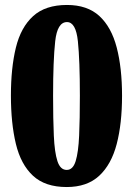

<svg xmlns="http://www.w3.org/2000/svg" viewBox="-20 -744 537 774"><path d="M249 10Q162 10 113 -35.5Q64 -81 44 -164Q24 -247 24 -359Q24 -470 44 -552Q64 -634 113.5 -679Q163 -724 250 -724Q332 -724 380.5 -679.5Q429 -635 450.5 -552.5Q472 -470 472 -358Q472 -246 450.5 -163.5Q429 -81 380 -35.5Q331 10 249 10ZM249 -59Q274 -59 285 -94.5Q296 -130 299 -197Q302 -264 302 -358Q302 -500 294 -577.5Q286 -655 250 -655Q211 -655 202.5 -577.5Q194 -500 194 -358Q194 -264 197 -197Q200 -130 211.5 -94.5Q223 -59 249 -59Z"/></svg>

Font: Noto Serif Thai Condensed Black
Style: Regular
Weight: 900
Width: 3
Designer: Monotype Design Team
Foundry: Monotype Imaging Inc.
Version: Version 2.002; ttfautohint (v1.8.4.7-5d5b)